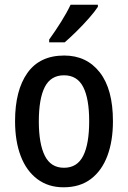

<svg xmlns="http://www.w3.org/2000/svg" viewBox="-20 -786 544 816"><path d="M460 -271Q460 -187 436.5 -124Q413 -61 366.5 -25.5Q320 10 250 10Q185 10 138.5 -25Q92 -60 68 -123Q44 -186 44 -271Q44 -402 96.5 -476Q149 -550 253 -550Q348 -550 404 -478.5Q460 -407 460 -271ZM145 -270Q145 -175 170.5 -124Q196 -73 252 -73Q308 -73 333.5 -123.5Q359 -174 359 -271Q359 -367 333.5 -416.5Q308 -466 252 -466Q196 -466 170.5 -416.5Q145 -367 145 -270ZM396 -757Q383 -737 358 -708.5Q333 -680 305 -652.5Q277 -625 255 -606H189V-618Q215 -654 239.5 -693Q264 -732 280 -766H396Z"/></svg>

Font: Noto Sans Khmer Condensed Medium
Style: Regular
Weight: 500
Width: 3
Designer: Danh Hong and the Monotype Design Team
Foundry: Monotype Imaging Inc.
Version: Version 2.004; ttfautohint (v1.8.4.7-5d5b)